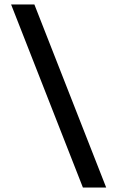

<svg xmlns="http://www.w3.org/2000/svg" viewBox="-20 -736 529 866"><path d="M354 110H459L135 -716H30Z"/></svg>

Font: Uncut Sans Semibold
Style: Regular
Weight: 600
Designer: Kasper Nordkvist
Foundry: UNCUT.wtf
Version: Version 1.304;Glyphs 3.2 (3246)